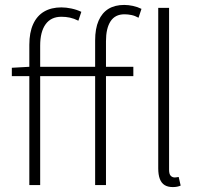

<svg xmlns="http://www.w3.org/2000/svg" viewBox="-20 -751 806 779"><path d="M99 0V-569Q99 -619 114.5 -653Q130 -687 159 -704Q188 -721 229 -721Q248 -721 269.5 -716.5Q291 -712 310 -703L298 -667Q280 -676 263.5 -679.5Q247 -683 229 -683Q187 -683 165 -652.5Q143 -622 143 -566V0ZM366 0V-587Q366 -635 380 -667Q394 -699 420 -715Q446 -731 484 -731Q501 -731 519.5 -727Q538 -723 554 -715L542 -679Q528 -687 513.5 -690Q499 -693 485 -693Q447 -693 428.5 -664.5Q410 -636 410 -584V0ZM28 -442V-476L99 -480H521V-442ZM681 8Q661 8 648 0Q635 -8 628.5 -25Q622 -42 622 -68V-719H666V-62Q666 -45 672.5 -38Q679 -31 689 -31Q692 -31 695.5 -31.5Q699 -32 705 -33L713 2Q706 5 698.5 6.5Q691 8 681 8Z"/></svg>

Font: Source Sans 3 Light
Style: Regular
Weight: 300
Designer: Paul D. Hunt
Foundry: Adobe
Version: Version 3.052;hotconv 1.1.0;makeotfexe 2.6.0